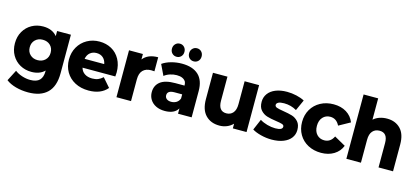

<svg xmlns="http://www.w3.org/2000/svg" viewBox="-78 -1497 5158 2376"><g transform="rotate(15 2501.5 -308.5)"><path d="M332.2 225.6Q248.9 225.6 173.9 205Q98.9 184.4 48.9 145.6L121.1 5.6Q157.8 34.4 211.7 52.2Q265.6 70 317.8 70Q398.9 70 436.7 31.7Q474.4 -6.7 474.4 -82.2V-92.2Q412.2 -30 305.6 -30Q225.6 -30 160.6 -66.1Q95.6 -102.2 57.2 -168.3Q18.9 -234.4 18.9 -320Q18.9 -406.7 57.2 -472.8Q95.6 -538.9 160.6 -575Q225.6 -611.1 305.6 -611.1Q422.2 -611.1 484.4 -535.6V-601.1H661.1V-106.7Q661.1 61.1 576.7 143.3Q492.2 225.6 332.2 225.6ZM476.7 -320Q476.7 -378.9 439.4 -415Q402.2 -451.1 342.2 -451.1Q284.4 -451.1 246.7 -415Q208.9 -378.9 208.9 -320Q208.9 -262.2 246.7 -226.1Q284.4 -190 342.2 -190Q401.1 -190 438.9 -226.1Q476.7 -262.2 476.7 -320Z M1325.6 -244.4H905.6Q917.8 -197.8 956.7 -171.7Q995.6 -145.6 1054.4 -145.6Q1096.7 -145.6 1128.3 -158.3Q1160 -171.1 1190 -198.9L1287.8 -86.7Q1206.7 10 1048.9 10Q950 10 874.4 -30Q798.9 -70 757.8 -140.6Q716.7 -211.1 716.7 -300Q716.7 -388.9 757.2 -460Q797.8 -531.1 868.9 -571.1Q940 -611.1 1027.8 -611.1Q1113.3 -611.1 1181.7 -573.3Q1250 -535.6 1289.4 -463.9Q1328.9 -392.2 1328.9 -296.7ZM902.2 -356.7H1153.3Q1144.4 -406.7 1111.7 -435.6Q1078.9 -464.4 1028.9 -464.4Q978.9 -464.4 945 -436.1Q911.1 -407.8 902.2 -356.7Z M1776.7 -611.1V-431.1Q1743.3 -433.3 1734.4 -433.3Q1667.8 -433.3 1630 -395Q1592.2 -356.7 1592.2 -277.8V0H1405.6V-601.1H1583.3V-531.1Q1645.6 -611.1 1776.7 -611.1Z M1913.3 -758.9Q1913.3 -795.6 1936.7 -819.4Q1960 -843.3 1994.4 -843.3Q2027.8 -843.3 2050.6 -819.4Q2073.3 -795.6 2073.3 -758.9Q2073.3 -722.2 2050.6 -698.9Q2027.8 -675.6 1994.4 -675.6Q1960 -675.6 1936.7 -698.9Q1913.3 -722.2 1913.3 -758.9ZM2133.3 -758.9Q2133.3 -795.6 2156.7 -819.4Q2180 -843.3 2213.3 -843.3Q2247.8 -843.3 2270.6 -819.4Q2293.3 -795.6 2293.3 -758.9Q2293.3 -722.2 2270.6 -698.9Q2247.8 -675.6 2213.3 -675.6Q2178.9 -675.6 2156.1 -698.9Q2133.3 -722.2 2133.3 -758.9ZM2368.9 -335.6V0H2194.4V-67.8Q2148.9 10 2025.6 10Q1960 10 1911.7 -13.9Q1863.3 -37.8 1837.2 -80Q1811.1 -122.2 1811.1 -174.4Q1811.1 -260 1872.8 -308.3Q1934.4 -356.7 2063.3 -356.7H2182.2Q2182.2 -383.3 2174.4 -403.3Q2144.4 -456.7 2057.8 -456.7Q2014.4 -456.7 1971.7 -442.8Q1928.9 -428.9 1898.9 -404.4L1833.3 -541.1Q1880 -574.4 1946.7 -592.8Q2013.3 -611.1 2083.3 -611.1Q2221.1 -611.1 2295 -542.8Q2368.9 -474.4 2368.9 -335.6ZM2182.2 -192.2V-244.4H2084.4Q1993.3 -244.4 1993.3 -183.3Q1993.3 -154.4 2015 -137.2Q2036.7 -120 2073.3 -120Q2111.1 -120 2140.6 -138.3Q2170 -156.7 2182.2 -192.2Z M3072.2 0H2896.7V-60Q2863.3 -25.6 2818.9 -7.8Q2774.4 10 2725.6 10Q2614.4 10 2547.8 -58.9Q2481.1 -127.8 2481.1 -263.3V-601.1H2666.7V-293.3Q2666.7 -158.9 2768.9 -158.9Q2822.2 -158.9 2854.4 -196.1Q2886.7 -233.3 2886.7 -307.8V-601.1H3072.2Z M3144.4 -52.2 3204.4 -192.2Q3244.4 -166.7 3298.3 -151.7Q3352.2 -136.7 3402.2 -136.7Q3494.4 -136.7 3494.4 -181.1Q3494.4 -202.2 3469.4 -210.6Q3444.4 -218.9 3388.9 -226.7Q3317.8 -236.7 3271.1 -251.1Q3224.4 -265.6 3190 -303.3Q3155.6 -341.1 3155.6 -411.1Q3155.6 -470 3188.9 -515.6Q3222.2 -561.1 3283.9 -586.1Q3345.6 -611.1 3430 -611.1Q3490 -611.1 3551.1 -597.2Q3612.2 -583.3 3654.4 -560L3592.2 -421.1Q3518.9 -464.4 3430 -464.4Q3381.1 -464.4 3357.2 -451.7Q3333.3 -438.9 3333.3 -418.9Q3333.3 -396.7 3359.4 -387.2Q3385.6 -377.8 3443.3 -368.9Q3514.4 -357.8 3560 -343.9Q3605.6 -330 3639.4 -292.2Q3673.3 -254.4 3673.3 -186.7Q3673.3 -128.9 3640 -84.4Q3606.7 -40 3543.3 -15Q3480 10 3394.4 10Q3324.4 10 3255.6 -7.8Q3186.7 -25.6 3144.4 -52.2Z M3703.3 -300Q3703.3 -390 3744.4 -460.6Q3785.6 -531.1 3859.4 -571.1Q3933.3 -611.1 4026.7 -611.1Q4122.2 -611.1 4191.1 -568.9Q4260 -526.7 4290 -450L4145.6 -370Q4105.6 -451.1 4025.6 -451.1Q3967.8 -451.1 3930.6 -410.6Q3893.3 -370 3893.3 -300Q3893.3 -230 3930.6 -190Q3967.8 -150 4025.6 -150Q4106.7 -150 4145.6 -231.1L4290 -150Q4260 -74.4 4190.6 -32.2Q4121.1 10 4026.7 10Q3933.3 10 3859.4 -29.4Q3785.6 -68.9 3744.4 -139.4Q3703.3 -210 3703.3 -300Z M4948.9 -343.3V0H4763.3V-312.2Q4763.3 -442.2 4660 -442.2Q4604.4 -442.2 4571.1 -405Q4537.8 -367.8 4537.8 -293.3V0H4351.1V-824.4H4537.8V-551.1Q4571.1 -581.1 4615.6 -596.1Q4660 -611.1 4711.1 -611.1Q4817.8 -611.1 4883.3 -543.9Q4948.9 -476.7 4948.9 -343.3Z"/></g></svg>

Font: Paperlogy 9 Black
Style: Regular
Weight: 900
Designer: redesigned by Lee Juim, glyphs from Gmarket Sans & Montserrat
Foundry: PT&
Version: Version 1.001